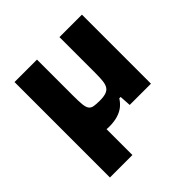

<svg xmlns="http://www.w3.org/2000/svg" viewBox="-185 -659 1003 1003"><g transform="rotate(-45 316.5 -157.5)"><path d="M67 195V-510H233V-241Q233 -200 235.5 -177Q238 -154 246 -143Q254 -132 270 -129Q286 -126 313 -126Q342 -126 359.5 -132Q377 -138 385.5 -151.5Q394 -165 396.5 -187.5Q399 -210 399 -243V-510H565V0H408L404 -63H394Q381 -42 362.5 -27Q344 -12 316.5 -3.5Q289 5 251 5Q228 5 206.5 -2Q185 -9 167.5 -23Q150 -37 137 -56L254 -27L233 -26V195Z"/></g></svg>

Font: Saira SemiExpanded
Style: Bold
Weight: 700
Width: 6
Designer: Hector Gatti with collaboration of the Omnibus-Type team
Foundry: Omnibus-Type
Version: Version 1.101